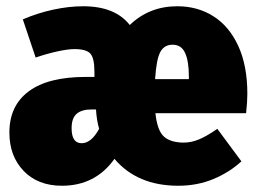

<svg xmlns="http://www.w3.org/2000/svg" viewBox="-20 -574 821 614"><path d="M767 -212H477Q483 -156 504.5 -137Q526 -118 568 -118Q592 -118 617 -128.5Q642 -139 675 -162L752 -58Q714 -23 662.5 -1.5Q611 20 550 20Q419 20 346 -66Q285 20 178 20Q101 20 55.5 -27.5Q10 -75 10 -150Q10 -236 72 -282Q134 -328 254 -328H282V-344Q282 -388 269 -402.5Q256 -417 218 -417Q197 -417 163 -409.5Q129 -402 94 -390L53 -512Q99 -532 149.5 -543Q200 -554 246 -554Q348 -554 395 -494Q457 -554 547 -554Q612 -554 662.5 -522Q713 -490 742 -427Q771 -364 771 -274Q771 -248 767 -212ZM584 -329Q584 -378 572 -404.5Q560 -431 532 -431Q505 -431 492.5 -407.5Q480 -384 476 -321H584ZM297 -162Q289 -190 287 -224H273Q241 -224 225 -210Q209 -196 209 -164Q209 -116 241 -116Q272 -116 297 -162Z"/></svg>

Font: Fira Sans Condensed Black
Style: Regular
Weight: 900
Width: 3
Designer: Carrois Corporate & Edenspiekermann AG
Foundry: Carrois Corporate GbR & Edenspiekermann AG
Version: Version 4.203